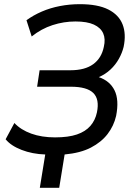

<svg xmlns="http://www.w3.org/2000/svg" viewBox="-20 -734 661 921"><path d="M171 167 197 7Q135 5 83.5 -15Q32 -35 7 -66L49 -144Q80 -111 130 -93Q180 -75 244 -75Q308 -75 349 -89Q390 -103 413.5 -130Q437 -157 445 -195Q458 -258 427.5 -288Q397 -318 320 -318H158L170 -397H318Q387 -397 427 -426Q467 -455 478 -509Q487 -547 475 -574Q463 -601 430.5 -616Q398 -631 342 -631Q286 -631 232 -613.5Q178 -596 132 -559L107 -637Q140 -661 180.5 -678.5Q221 -696 267.5 -705Q314 -714 363 -714Q449 -714 499.5 -688.5Q550 -663 568 -617Q586 -571 573 -509Q566 -480 550 -451.5Q534 -423 510 -400.5Q486 -378 454 -364Q507 -346 529.5 -300.5Q552 -255 537 -178Q526 -130 496 -91Q466 -52 416 -26Q366 0 290 7L264 167Z"/></svg>

Font: Nunito Sans 7pt SemiCondensed Medium
Style: Italic
Weight: 500
Width: 4
Italic angle: -9°
Designer: Vernon Adams
Foundry: Vernon Adams
Version: Version 3.101;gftools[0.9.27]